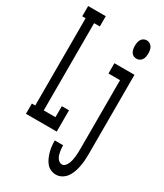

<svg xmlns="http://www.w3.org/2000/svg" viewBox="-233 -823 967 1134"><g transform="rotate(30 250.0 -256.0)"><path d="M17 0V-70H40V-665H17V-735H137V-665H98V-70H178V-145H227V0ZM419 -608Q408 -608 398 -613Q388 -618 382.5 -627.5Q377 -637 375 -648Q373 -659 373 -670Q373 -681 375 -692Q377 -703 382.5 -712.5Q388 -722 398 -727.5Q408 -733 419 -733Q430 -733 439.5 -727.5Q449 -722 455 -712.5Q461 -703 463 -692Q465 -681 465 -670Q465 -659 463 -648Q461 -637 455 -627.5Q449 -618 439.5 -613Q430 -608 419 -608ZM349 223Q330 223 312.5 215Q295 207 283.5 192.5Q272 178 264.5 161Q257 144 252 125.5Q247 107 245 88.5Q243 70 243 51H300Q300 62 301 72Q302 82 303.5 92Q305 102 308 112Q311 122 316.5 131Q322 140 330.5 146.5Q339 153 349 153Q362 153 371 143Q380 133 385 121Q390 109 392.5 96.5Q395 84 396.5 71.5Q398 59 398.5 46Q399 33 399 20V-450H320V-520H457V20Q457 41 455.5 62.5Q454 84 450 105Q446 126 439 146Q432 166 420 183.5Q408 201 389 212Q370 223 349 223Z"/></g></svg>

Font: Iosevka Gothic
Style: Regular
Weight: 400
Monospace: yes
Designer: Belleve Invis
Foundry: Belleve Invis
Version: Version 15.5.1; ttfautohint (v1.8.4)